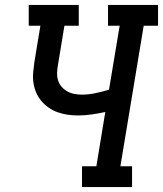

<svg xmlns="http://www.w3.org/2000/svg" viewBox="-20 -755 658 775"><path d="M311 0V-84H369L405 -303Q378 -297 350 -293Q322 -289 295 -289Q273 -289 252.5 -292Q232 -295 212.5 -302Q193 -309 176.5 -320.5Q160 -332 147 -347.5Q134 -363 126 -381.5Q118 -400 115 -421Q112 -442 114 -463.5Q116 -485 119 -506L143 -651H96V-735H298V-651H240L214 -493Q211 -477 210.5 -461Q210 -445 214.5 -430.5Q219 -416 228.5 -405Q238 -394 251 -386.5Q264 -379 279.5 -376Q295 -373 310 -373Q338 -373 365.5 -379Q393 -385 420 -393L463 -651H416V-735H618V-651H560L466 -84H513V0Z"/></svg>

Font: Iosevka Slab MdExObl
Style: Regular
Weight: 500
Width: 7
Italic angle: -9°
Monospace: yes
Designer: Belleve Invis
Foundry: Belleve Invis
Version: Version 11.1.1; ttfautohint (v1.8.3)